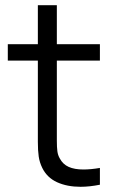

<svg xmlns="http://www.w3.org/2000/svg" viewBox="-20 -710 440 738"><path d="M198.5 -477V-198.5V-169Q198.5 -144 200.5 -128.8Q202.5 -113.5 209.5 -101.5Q221.5 -78.5 244 -68.5Q266.5 -58.5 300.5 -58.5Q329 -58.5 364 -64.5V0Q324 8 289.5 8Q238 8 199.5 -9.5Q161 -27 142.5 -64.5Q132 -86 128.8 -108.5Q125.5 -131 125.5 -164.5V-195.5V-477H10V-540H125.5V-690H198.5V-540H364V-477Z"/></svg>

Font: CCSD_manrope
Style: Regular
Weight: 400
Designer: Mikhail Sharanda
Foundry: Mikhail Sharanda
Version: Version 4.503